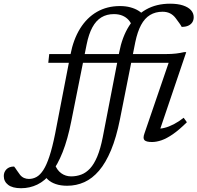

<svg xmlns="http://www.w3.org/2000/svg" viewBox="-195 -740 1043 1014"><path d="M177 -451.5Q192.5 -532 228.2 -589.5Q264 -647 317.2 -677.5Q370.5 -708 438.5 -708Q469.5 -708 494 -701.2Q518.5 -694.5 536.5 -683.2Q554.5 -672 565 -658L504 -599.5Q497 -620 483.8 -634.8Q470.5 -649.5 451.2 -657.5Q432 -665.5 406.5 -665.5Q368.5 -665.5 340.2 -648.2Q312 -631 292.8 -595.5Q273.5 -560 262.5 -505L181.5 -100Q162.5 -4 135.8 63.5Q109 131 75.5 173.2Q42 215.5 2 234.8Q-38 254 -83.5 254Q-129 254 -152 236.2Q-175 218.5 -175 189.5Q-175 168.5 -160.8 154Q-146.5 139.5 -120.5 139.5Q-113 148.5 -105.8 160Q-98.5 171.5 -89 183.5Q-79.5 195 -67.5 200Q-55.5 205 -42.5 205Q-21 205 -2 194.5Q17 184 34 157.8Q51 131.5 66.2 85.2Q81.5 39 96 -33ZM434.5 -463.5Q450 -544.5 486 -601.8Q522 -659 576.5 -689.8Q631 -720.5 703 -720.5Q744 -720.5 771.8 -711.2Q799.5 -702 813.8 -686Q828 -670 828 -649.5Q828 -634 820.8 -622.5Q813.5 -611 799.5 -604.5Q785.5 -598 764.5 -598Q760 -607 752.5 -617.2Q745 -627.5 732.5 -644.5Q720 -661 703 -669.5Q686 -678 663.5 -678Q626 -678 597.5 -660.8Q569 -643.5 550 -608Q531 -572.5 519.5 -517.5L438.5 -110Q419.5 -14.5 391.5 52.8Q363.5 120 328 161.5Q292.5 203 250.2 222Q208 241 160 241Q125.5 241 99.8 232.2Q74 223.5 57.8 208.2Q41.5 193 35.5 174.5L93.5 125Q105 158 128.2 174.8Q151.5 191.5 180.5 191.5Q209 191.5 234.2 182Q259.5 172.5 280.8 149.5Q302 126.5 318.8 86.2Q335.5 46 347.5 -14.5ZM60 -408.5 65 -454.5H681Q711.5 -454.5 734.2 -457.2Q757 -460 776.5 -464.5H788.5L644 -38L632 -61Q650.5 -59 673.8 -64.8Q697 -70.5 723 -84Q749 -97.5 775 -118L792 -94.5Q751 -54 718 -31.2Q685 -8.5 658 0.8Q631 10 608 10Q577.5 10 568 0.2Q558.5 -9.5 568 -35.5L700.5 -422.5L740 -408.5Z"/></svg>

Font: Newsreader
Style: Italic
Weight: 400
Italic angle: -17°
Designer: Hugues Gentile
Foundry: Production Type
Version: Version 1.003